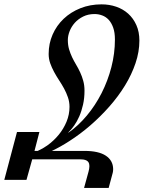

<svg xmlns="http://www.w3.org/2000/svg" viewBox="-66 -747 700 900"><path d="M330.1 -39.6Q396.5 -39.6 430.2 -17.1Q463.9 5.4 464.4 45.4Q464.4 55.2 462.4 63L443.4 133.8H328.1L349.1 57.1Q350.6 51.3 351.8 44.9Q353 38.6 353 33.2Q353 26.4 351.6 20.3Q350.1 14.2 345.7 9.8Q341.3 5.4 333.3 2.7Q325.2 0 312 0H85L58.1 96.2H-45.9L13.7 -128.4H118.7L95.7 -39.6H110.8Q133.8 -49.8 155.3 -64.9Q186 -86.9 209.2 -115.2Q232.4 -143.6 246.1 -177Q259.8 -210.4 259.8 -246.1Q259.8 -269.5 252.4 -290.8Q245.1 -312 234.4 -331.8Q223.6 -351.6 210.9 -370.8Q198.2 -390.1 187.5 -409.9Q176.8 -429.7 169.4 -450.4Q162.1 -471.2 162.1 -494.1Q162.1 -543 180.7 -585.2Q199.2 -627.4 232.4 -658.9Q265.6 -690.4 311 -708.5Q356.4 -726.6 410.2 -726.6Q446.3 -726.6 478.5 -715.6Q510.7 -704.6 534.9 -682.9Q559.1 -661.1 573.2 -629.4Q587.4 -597.7 587.4 -556.6Q587.4 -504.4 569.3 -450.9Q551.3 -397.5 520 -346.4Q488.8 -295.4 446.8 -247.8Q404.8 -200.2 357.4 -159.2Q310.1 -118.2 258.8 -85.4Q217.3 -58.6 177.2 -39.6ZM472.7 -562Q472.7 -594.7 464.6 -617.4Q456.5 -640.1 443.4 -654.3Q430.2 -668.5 412.8 -674.8Q395.5 -681.2 377.4 -681.2Q347.2 -681.2 323.7 -669.4Q300.3 -657.7 284.4 -639.9Q268.6 -622.1 260.3 -600.6Q252 -579.1 252 -559.6Q252 -535.6 257.8 -515.9Q263.7 -496.1 272.2 -478.3Q280.8 -460.4 291 -443.4Q301.3 -426.3 309.8 -407.7Q318.4 -389.2 324.2 -368.2Q330.1 -347.2 330.1 -321.8Q330.1 -286.6 323.2 -256.3Q316.4 -226.1 305.7 -201.7Q294.9 -177.2 281.5 -158.2Q268.1 -139.2 254.4 -126.5L254.9 -125Q301.3 -157.7 341.1 -205.3Q380.9 -252.9 410.2 -310.5Q439.5 -368.2 456.1 -432.4Q472.7 -496.6 472.7 -562Z"/></svg>

Font: Arian Grqi
Style: Regular
Weight: 400
Designer: Ruben Hakobyan (Tarumian)
Foundry: Ruben Hakobyan (Tarumian)
Version: Version 1.003